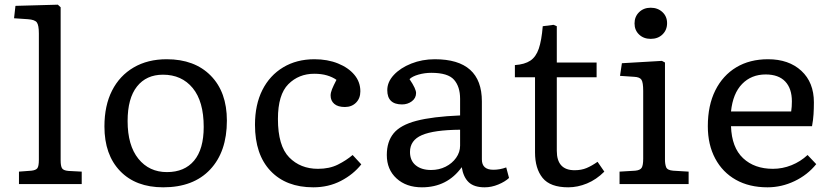

<svg xmlns="http://www.w3.org/2000/svg" viewBox="-20 -786 3556 820"><path d="M61 0V-53L114 -57Q133 -59 139.5 -67.5Q146 -76 146 -104V-643Q146 -678 137.5 -690Q129 -702 99 -704L40 -708L46 -761L227 -766L239 -755V-101Q239 -78 244.5 -68Q250 -58 272 -56L329 -53V0Z M677 14Q560 14 493 -55.5Q426 -125 426 -246Q426 -335 458.5 -399Q491 -463 551 -498Q611 -533 692 -533Q811 -533 880 -463Q949 -393 949 -271Q949 -138 877.5 -62Q806 14 677 14ZM693 -51Q768 -51 809 -100Q850 -149 850 -244Q850 -353 803 -410Q756 -467 676 -467Q605 -467 565 -416.5Q525 -366 525 -269Q525 -165 571 -108Q617 -51 693 -51Z M1318 14Q1202 14 1135.5 -56Q1069 -126 1069 -253Q1069 -339 1100.5 -401.5Q1132 -464 1189.5 -498.5Q1247 -533 1323 -533Q1379 -533 1423.5 -515Q1468 -497 1493.5 -466.5Q1519 -436 1519 -396Q1519 -366 1500.5 -347.5Q1482 -329 1453 -329Q1423 -329 1407.5 -342.5Q1392 -356 1392 -378Q1392 -390 1398 -405Q1404 -420 1417 -445Q1400 -457 1376.5 -464Q1353 -471 1322 -471Q1256 -471 1211.5 -426.5Q1167 -382 1167 -278Q1167 -163 1215 -114Q1263 -65 1338 -65Q1387 -65 1423 -83Q1459 -101 1486 -124L1523 -84Q1489 -41 1436 -13.5Q1383 14 1318 14Z M1782 14Q1715 14 1673.5 -24Q1632 -62 1632 -124Q1632 -181 1661 -216.5Q1690 -252 1758.5 -270Q1827 -288 1945 -293V-364Q1945 -416 1919 -445.5Q1893 -475 1822 -475Q1794 -475 1767.5 -467.5Q1741 -460 1729 -448Q1744 -426 1750.5 -411.5Q1757 -397 1757 -389Q1757 -367 1739 -353.5Q1721 -340 1697 -340Q1634 -340 1634 -401Q1634 -436 1662 -466Q1690 -496 1736.5 -514.5Q1783 -533 1837 -533Q2038 -533 2038 -353V-105Q2038 -61 2087 -61Q2115 -61 2142 -71L2154 -26Q2137 -10 2108 2Q2079 14 2050 14Q2005 14 1982 -7.5Q1959 -29 1952 -72Q1890 14 1782 14ZM1821 -60Q1855 -60 1883 -74Q1911 -88 1928 -112Q1945 -136 1945 -164V-232Q1833 -231 1782 -209Q1731 -187 1731 -137Q1731 -100 1755.5 -80Q1780 -60 1821 -60Z M2407 14Q2330 14 2297.5 -26Q2265 -66 2265 -135V-456H2179V-508Q2221 -511 2245 -527Q2269 -543 2281 -578Q2293 -613 2298 -674L2344 -680L2358 -674V-519H2528V-456H2358V-142Q2358 -59 2434 -59Q2463 -59 2485.5 -68.5Q2508 -78 2532 -95L2561 -53Q2527 -19 2487 -2.5Q2447 14 2407 14Z M2759 -620Q2729 -620 2709.5 -638.5Q2690 -657 2690 -686Q2690 -715 2709.5 -734Q2729 -753 2759 -753Q2789 -753 2809 -734.5Q2829 -716 2829 -687Q2829 -658 2809.5 -639Q2790 -620 2759 -620ZM2626 0V-53L2693 -57Q2714 -59 2720.5 -69.5Q2727 -80 2727 -108V-398Q2727 -434 2719.5 -445.5Q2712 -457 2688 -458L2628 -462L2636 -516L2807 -526L2820 -519V-104Q2820 -85 2825 -72Q2830 -59 2855 -57L2921 -53V0Z M3258 14Q3180 14 3123 -18Q3066 -50 3034.5 -109Q3003 -168 3003 -247Q3003 -336 3035 -400Q3067 -464 3124.5 -498.5Q3182 -533 3260 -533Q3349 -533 3402.5 -483.5Q3456 -434 3456 -349Q3456 -323 3454.5 -298.5Q3453 -274 3448 -247H3102Q3105 -156 3153.5 -110.5Q3202 -65 3281 -65Q3322 -65 3360.5 -80.5Q3399 -96 3429 -124L3466 -85Q3429 -39 3373.5 -12.5Q3318 14 3258 14ZM3102 -310H3359Q3362 -330 3362 -353Q3362 -408 3333.5 -438Q3305 -468 3250 -468Q3189 -468 3149.5 -427.5Q3110 -387 3102 -310Z"/></svg>

Font: Literata 7pt
Style: Regular
Weight: 400
Designer: Latin by Veronika Burian and Jose Scaglione. Greek by Irene Vlachou. Cyrillic by Vera Evstafieva.
Foundry: TypeTogether
Version: Version 3.002